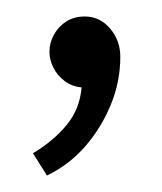

<svg xmlns="http://www.w3.org/2000/svg" viewBox="-20 -722 196 233"><path d="M83 -702Q70 -702 60.5 -696Q51 -690 45.5 -680Q40 -670 40 -659Q40 -650 44.5 -640.5Q49 -631 58 -624Q67 -617 79 -616Q77 -590 61 -570.5Q45 -551 20 -536L37 -509Q64 -522 83.5 -544.5Q103 -567 114.5 -595Q126 -623 126 -653Q126 -673 113.5 -687.5Q101 -702 83 -702Z"/></svg>

Font: Catamaran ExtraLight
Style: Regular
Weight: 250
Designer: Pria Ravichandran
Version: Version 2.000